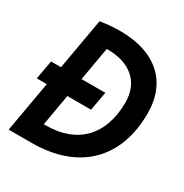

<svg xmlns="http://www.w3.org/2000/svg" viewBox="-164 -830 914 956"><g transform="rotate(30 293.0 -351.5)"><path d="M11.7 -291H69.3L18.1 0H149.4C418.9 0 577.1 -154.3 577.1 -416.5C577.1 -596.7 458 -703.1 255.9 -703.1C214.8 -703.1 175.8 -699.7 140.1 -693.4L88.4 -399.4H31.2ZM156.2 -110.8 187.5 -291H323.7L343.3 -399.4H206.5L240.2 -592.3C241.2 -592.3 242.7 -592.3 243.7 -592.3C376 -592.3 454.1 -523.9 454.1 -407.7C454.1 -220.7 348.6 -110.8 169.9 -110.8Z"/></g></svg>

Font: Cascadia Code SemiBold
Style: Italic
Weight: 600
Italic angle: -10°
Monospace: yes
Designer: Aaron Bell
Foundry: Saja Typeworks
Version: Version 2404.023